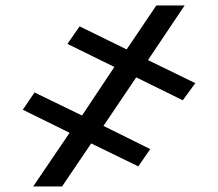

<svg xmlns="http://www.w3.org/2000/svg" viewBox="-20 -675 790 695"><path d="M473.1 -395 354.5 -219.2 523.9 -135.3 480.5 -72.8 310.1 -155.8 204.6 0H100.1L231.9 -194.3L62.5 -277.8L105 -340.3L276.9 -256.8L394 -432.6L224.1 -516.1L268.1 -579.6L438.5 -496.1L545.9 -655.3H648.4L515.6 -457.5L687 -374L641.6 -312Z"/></svg>

Font: Bert Sans Black
Style: Regular
Weight: 900
Designer: Christian Robertson, Adam Twardoch, & Cristiano Sobral
Foundry: Google
Version: Version 12.135;January 10, 2020;FontCreator 12.0.0.2547 64-b